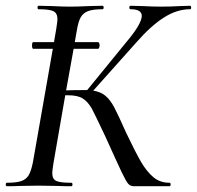

<svg xmlns="http://www.w3.org/2000/svg" viewBox="-29 -645 682 665"><path d="M289 -269Q275 -293 257.5 -304Q240 -315 207 -315H197L156 -79Q152 -53 152 -46Q152 -25 165.5 -18.5Q179 -12 218 -12Q222 -12 222 -6Q222 0 218 0Q187 0 170 -1L104 -2L40 -1Q24 0 -5 0Q-9 0 -9 -6Q-9 -12 -5 -12Q28 -12 45 -18Q62 -24 70.5 -38.5Q79 -53 85 -83L154 -476H86Q82 -476 82 -488Q82 -499 86 -499H158L166 -546Q170 -572 170 -578Q170 -599 156.5 -606Q143 -613 104 -613Q101 -613 101 -619Q101 -625 104 -625L150 -624Q188 -622 212 -622Q239 -622 281 -624L326 -625Q330 -625 330 -619Q330 -613 326 -613Q293 -613 276 -606.5Q259 -600 250.5 -585Q242 -570 237 -539L230 -499H311Q313 -499 314.5 -495.5Q316 -492 316 -488Q316 -484 314.5 -480Q313 -476 311 -476H226L200 -332Q224 -333 259 -333H273L406 -496Q462 -562 462 -590Q462 -613 423 -613Q419 -613 419 -619Q419 -625 423 -625L463 -624Q501 -622 528 -622Q562 -622 596 -624L629 -625Q633 -625 633 -619Q633 -613 629 -613Q584 -613 539 -584.5Q494 -556 444 -499L294 -331Q320 -327 336.5 -313Q353 -299 366.5 -273.5Q380 -248 408 -185Q441 -116 460 -83.5Q479 -51 502 -31.5Q525 -12 558 -12Q562 -12 562 -6Q562 0 558 0H435Q423 0 415.5 -8Q408 -16 392.5 -48.5Q377 -81 336 -172Q302 -244 289 -269Z"/></svg>

Font: CormorantInfant-MediumItalic
Style: Italic
Weight: 500
Italic angle: -10°
Designer: Christian Thalmann (Catharsis Fonts)
Foundry: Catharsis Fonts
Version: Version 3.303